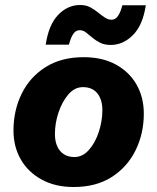

<svg xmlns="http://www.w3.org/2000/svg" viewBox="-20 -739 630 769"><path d="M275 10Q201 10 146.5 -20Q92 -50 63 -101Q34 -152 34 -216Q34 -297 67 -364Q100 -431 163 -470.5Q226 -510 315 -510Q390 -510 444 -480.5Q498 -451 527 -400Q556 -349 556 -284Q556 -204 523 -137Q490 -70 427.5 -30Q365 10 275 10ZM278 -110Q311 -110 336.5 -139Q362 -168 376 -211.5Q390 -255 390 -298Q390 -340 370 -365Q350 -390 312 -390Q279 -390 254 -361Q229 -332 214.5 -289Q200 -246 200 -202Q200 -174 209 -153.5Q218 -133 235.5 -121.5Q253 -110 278 -110ZM564 -718Q552 -638 512.5 -598.5Q473 -559 424 -559Q398 -559 380.5 -568Q363 -577 349.5 -588.5Q336 -600 324.5 -609Q313 -618 299 -618Q283 -618 273 -602.5Q263 -587 256 -560H163Q175 -640 213 -679.5Q251 -719 301 -719Q324 -719 341 -710Q358 -701 372 -689.5Q386 -678 399.5 -669Q413 -660 427 -660Q442 -660 452.5 -675Q463 -690 470 -718Z"/></svg>

Font: Kantumruy Pro
Style: Italic
Weight: 400
Italic angle: -13°
Designer: Sovichet Tep
Foundry: Sovichet Tep
Version: Version 1.002